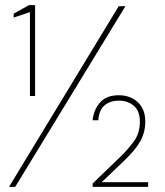

<svg xmlns="http://www.w3.org/2000/svg" viewBox="-20 -724 638 744"><path d="M96 -352V-677L33 -656V-671L92 -704H116V-352ZM15 0 440 -700H466L39 0ZM339 0V-13L447 -117Q476 -145 499 -176.5Q522 -208 522 -253Q522 -294 498.5 -314Q475 -334 441 -334Q407 -334 385.5 -316Q364 -298 361 -258H339Q342 -296 366.5 -325.5Q391 -355 441 -355Q469 -355 492 -343.5Q515 -332 529 -309.5Q543 -287 543 -253Q543 -212 524 -177.5Q505 -143 462 -102L374 -18H554V0Z"/></svg>

Font: DM Sans 10pt Thin
Style: Regular
Weight: 250
Version: Version 4.004;gftools[0.9.30]